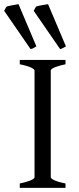

<svg xmlns="http://www.w3.org/2000/svg" viewBox="-61 -903 378 923"><path d="M183 -51V-564C183 -576 224 -588 254 -594V-615H34V-594C90 -583 105 -570 105 -564V-51C105 -39 64 -27 34 -21V0H254V-21C198 -32 183 -45 183 -51ZM256 -680 170 -883C161 -881 121 -876 112 -871L101 -851L228 -667C240 -670 237 -670 256 -680ZM-41 -851 86 -667C92 -668 97 -670 100 -672L114 -680L28 -883C5 -879 -19 -875 -30 -871Z"/></svg>

Font: Temporarium
Style: Regular
Weight: 400
Version: Version 1.1